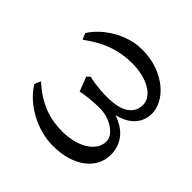

<svg xmlns="http://www.w3.org/2000/svg" viewBox="-97 -677 896 896"><g transform="rotate(-45 350.5 -229.0)"><path d="M656.7 -229Q656.7 -172.4 640.1 -127.2Q623.5 -82 597.7 -50.5Q571.8 -19 540 -2.2Q508.3 14.6 478 14.6Q450.7 14.6 429.4 5.1Q408.2 -4.4 392.8 -20.5Q377.4 -36.6 367.4 -57.4Q357.4 -78.1 352.1 -100.6Q344.2 -79.1 332.5 -58.3Q320.8 -37.6 303.2 -21.5Q285.6 -5.4 261.7 4.6Q237.8 14.6 205.6 14.6Q171.9 14.6 142.6 -0.2Q113.3 -15.1 91.3 -43.5Q69.3 -71.8 56.6 -112.8Q43.9 -153.8 43.9 -206.5Q43.9 -246.1 54.4 -285.2Q64.9 -324.2 84 -359.4Q103 -394.5 129.2 -423.6Q155.3 -452.6 187 -471.7Q189 -470.7 193.4 -469Q197.8 -467.3 202.4 -465.3Q207 -463.4 211.4 -461.4Q215.8 -459.5 217.8 -458Q190.4 -428.7 172.1 -399.4Q153.8 -370.1 142.6 -340.8Q131.3 -311.5 126.7 -282.2Q122.1 -252.9 122.1 -223.6Q122.1 -189 129.6 -156.5Q137.2 -124 151.9 -99.1Q166.5 -74.2 187.7 -59.1Q209 -43.9 235.8 -43.9Q253.4 -43.9 269.3 -55.4Q285.2 -66.9 297.1 -85.2Q309.1 -103.5 316.2 -127Q323.2 -150.4 323.7 -174.3Q323.7 -192.4 322.5 -210.9Q321.3 -229.5 319.6 -246.3Q317.9 -263.2 315.7 -276.6Q313.5 -290 311.5 -297.4Q332.5 -305.2 349.9 -312Q367.2 -318.8 382.8 -325.2Q384.8 -322.8 387.2 -320.1Q389.6 -317.4 392.1 -314.9Q394.5 -312.5 397 -309.6Q392.6 -292.5 389.6 -272Q387.2 -254.4 385 -230Q382.8 -205.6 383.8 -177.2Q384.3 -152.8 388.9 -128.9Q393.6 -105 404.3 -86.2Q415 -67.4 432.6 -55.7Q450.2 -43.9 477.1 -43.9Q500.5 -43.9 519.3 -58.3Q538.1 -72.8 551.3 -96.4Q564.5 -120.1 571.5 -151.1Q578.6 -182.1 578.6 -215.3Q578.6 -250.5 573.2 -281.5Q567.9 -312.5 557.4 -341.8Q546.9 -371.1 530.8 -399.4Q514.6 -427.7 492.7 -458Q494.6 -459.5 499 -461.7Q503.4 -463.9 508.1 -465.6Q512.7 -467.3 516.8 -469Q521 -470.7 523.4 -471.7Q550.3 -454.6 574.5 -428.7Q598.6 -402.8 616.9 -371.1Q635.3 -339.4 646 -303Q656.7 -266.6 656.7 -229Z"/></g></svg>

Font: Noto Serif Devanagari
Style: Regular
Weight: 400
Designer: Monotype Design Team
Foundry: Monotype Imaging Inc.
Version: Version 1.01